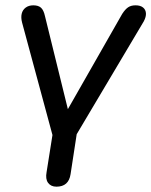

<svg xmlns="http://www.w3.org/2000/svg" viewBox="-20 -514 568 721"><path d="M192 187Q171 187 160.5 172.5Q150 158 155 132L177 -7L63 -429Q58 -448 61.5 -462.5Q65 -477 76.5 -485.5Q88 -494 105 -494Q124 -494 134 -485Q144 -476 149 -453L243 -71H216L439 -462Q450 -479 461 -486.5Q472 -494 489 -494Q507 -494 517 -486Q527 -478 528 -464.5Q529 -451 520 -434L268 -10L245 140Q238 187 192 187Z"/></svg>

Font: Nunito Medium
Style: Italic
Weight: 500
Designer: Vernon Adams
Foundry: Vernon Adams
Version: Version 3.601